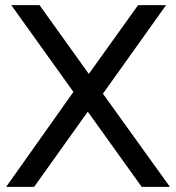

<svg xmlns="http://www.w3.org/2000/svg" viewBox="-20 -728 686 748"><path d="M642 0 381 -363 627 -708H518L326 -440L134 -708H24L266 -370L4 0H113L322 -293L532 0Z"/></svg>

Font: Telex Regular
Style: Regular
Weight: 400
Designer: Andres Torresi
Foundry: Andres Torresi
Version: Version 1.001